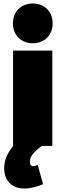

<svg xmlns="http://www.w3.org/2000/svg" viewBox="-20 -837 375 1101"><path d="M168 -589C235 -589 282 -636 282 -703C282 -770 235 -817 168 -817C101 -817 54 -770 54 -703C54 -636 101 -589 168 -589ZM55 0C22 40 4 84 4 127C4 191 40 244 120 244C158 244 198 232 227 219L196 108C187 113 178 116 171 116C158 116 151 107 151 90C151 57 183 26 220 0H280V-547H55Z"/></svg>

Font: Montserrat-Arabic Black
Style: Regular
Weight: 900
Designer: Mohamed Gaber
Foundry: Kief Type Foundry
Version: Version 5.008;PS 005.008;hotconv 1.0.88;makeotf.lib2.5.64775